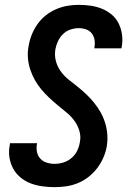

<svg xmlns="http://www.w3.org/2000/svg" viewBox="-20 -763 540 791"><path d="M205 8Q179 8 154 4.5Q129 1 106.5 -7.5Q84 -16 65 -31.5Q46 -47 34.5 -68Q23 -89 19 -114Q15 -139 20 -164Q20 -167 20.5 -169Q21 -171 21 -173H133Q133 -172 132.5 -171Q132 -170 132 -169Q129 -153 132.5 -136.5Q136 -120 146.5 -109Q157 -98 172.5 -93Q188 -88 205 -88Q223 -88 241 -93.5Q259 -99 274 -111.5Q289 -124 297.5 -141Q306 -158 309 -177Q314 -202 306.5 -225.5Q299 -249 285 -267.5Q271 -286 253 -300.5Q235 -315 217 -330Q199 -345 182 -361Q165 -377 150 -395Q135 -413 123.5 -433.5Q112 -454 104.5 -477Q97 -500 95 -524.5Q93 -549 98 -574Q102 -598 111 -620.5Q120 -643 134.5 -663.5Q149 -684 168.5 -699.5Q188 -715 211 -725Q234 -735 257.5 -739Q281 -743 304 -743Q329 -743 353.5 -739.5Q378 -736 400 -727Q422 -718 440 -703Q458 -688 468.5 -667Q479 -646 482.5 -621.5Q486 -597 482 -573Q481 -570 481 -568Q481 -566 480 -564H369Q369 -565 369 -566Q369 -567 369 -568Q372 -583 369.5 -598.5Q367 -614 358 -625.5Q349 -637 334.5 -642Q320 -647 304 -647Q287 -647 269.5 -641Q252 -635 239 -622Q226 -609 218.5 -592.5Q211 -576 208 -559Q204 -534 210.5 -510.5Q217 -487 231 -468Q245 -449 263.5 -434.5Q282 -420 300 -405.5Q318 -391 335 -375Q352 -359 367 -340.5Q382 -322 393.5 -302Q405 -282 412.5 -258.5Q420 -235 422 -210.5Q424 -186 420 -161Q416 -137 406 -114Q396 -91 380.5 -70.5Q365 -50 344.5 -34Q324 -18 300.5 -8.5Q277 1 253 4.5Q229 8 205 8Z"/></svg>

Font: Iosevka Curly Oblique
Style: Bold
Weight: 700
Italic angle: -9°
Monospace: yes
Designer: Belleve Invis
Foundry: Belleve Invis
Version: Version 11.1.0; ttfautohint (v1.8.3)